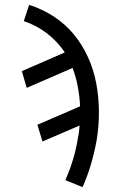

<svg xmlns="http://www.w3.org/2000/svg" viewBox="-20 -548 540 791"><path d="M320 223 249 194Q268 152 281 108.5Q294 65 301 21V20Q304 7 305.5 -6Q307 -19 308 -31L155 35L134 -34L310 -110Q308 -151 300.5 -191Q293 -231 279 -268L90 -186L70 -255L247 -332Q217 -377 173.5 -410.5Q130 -444 78 -461L100 -528Q154 -511 201.5 -480Q249 -449 284 -406.5Q319 -364 342.5 -312.5Q366 -261 376.5 -204.5Q387 -148 387.5 -88.5Q388 -29 378 31Q369 80 355 128Q341 176 320 223Z"/></svg>

Font: Iosevka Curly Slab
Style: Italic
Weight: 400
Italic angle: -9°
Monospace: yes
Designer: Belleve Invis
Foundry: Belleve Invis
Version: Version 22.1.2; ttfautohint (v1.8.4)